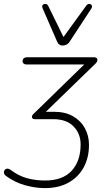

<svg xmlns="http://www.w3.org/2000/svg" viewBox="-53 -778 549 986"><path d="M178 188Q127 188 74.5 173Q22 158 -23 125Q-30 120 -32 113.5Q-34 107 -32 101Q-30 95 -25.5 91.5Q-21 88 -14 88Q-7 88 1 94Q42 125 85.5 137Q129 149 178 149Q269 149 315 99Q361 49 361 -36Q361 -92 324.5 -129Q288 -166 220 -166H125Q118 -166 114 -170Q110 -174 111 -180Q112 -186 117 -191L393 -460V-447H84Q73 -447 67.5 -452.5Q62 -458 63 -466Q66 -484 86 -484H430Q437 -484 441.5 -481Q446 -478 447 -473.5Q448 -469 445.5 -462.5Q443 -456 436 -450L162 -184L160 -204H224Q282 -204 322 -181Q362 -158 383 -119.5Q404 -81 404 -34Q404 32 376.5 82Q349 132 298.5 160Q248 188 178 188ZM269 -544Q260 -544 252.5 -548.5Q245 -553 240 -565L166 -735Q162 -744 164.5 -749.5Q167 -755 173 -757Q179 -759 185 -757Q191 -755 195 -747L273 -588L390 -749Q395 -756 401.5 -757.5Q408 -759 413 -756Q418 -753 419.5 -747.5Q421 -742 416 -734L306 -566Q299 -554 288.5 -549Q278 -544 269 -544Z"/></svg>

Font: Nunito ExtraLight ExtraLight
Style: Italic
Weight: 250
Italic angle: -9°
Version: Version 3.602